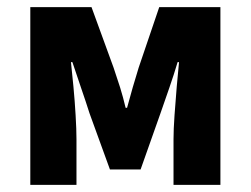

<svg xmlns="http://www.w3.org/2000/svg" viewBox="-20 -516 700 536"><path d="M64.6 0V-496H235.5L297 -327.4Q306.8 -298.7 315.3 -271.8Q323.7 -244.9 330.7 -215H334.7Q342.7 -244.9 350.5 -271.8Q358.3 -298.7 367.2 -327.4L424.5 -496H595.3V0H464.4V-127.2Q464.4 -154.4 467.2 -194.2Q470.1 -234 473.4 -274.2Q476.8 -314.4 479.8 -342.5H475.8Q465.8 -308.5 452.4 -270Q439 -231.4 428 -199.8L372.5 -42.9H286.9L229.9 -199.8Q219.9 -231.4 206.5 -270.2Q193.1 -309 182.1 -342.5H178.1Q181.1 -314.4 185 -274.2Q188.8 -234 191.1 -194.2Q193.5 -154.4 193.5 -127.2V0Z"/></svg>

Font: Source Sans 3 Variable
Style: Regular
Weight: 200
Designer: Paul D. Hunt
Foundry: Adobe Systems Incorporated
Version: Version 3.026